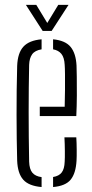

<svg xmlns="http://www.w3.org/2000/svg" viewBox="-20 -768 382 794"><path d="M51 -103.5Q50 -145 49.2 -193Q48.5 -241 48.5 -292.5Q48.5 -344 49 -395.5Q49.5 -447 51 -495.5Q53 -549 76.8 -575Q100.5 -601 152 -605.5V-564Q124.5 -559.5 113 -543.5Q101.5 -527.5 100.5 -500Q99.5 -454 99 -405Q98.5 -356 98.5 -305.2Q98.5 -254.5 99 -202.8Q99.5 -151 100.5 -99.5Q101.5 -68.5 113.8 -53.8Q126 -39 152 -35.5V5.5Q99 1 76 -25Q53 -51 51 -103.5ZM199.5 5.5V-36Q224 -40 235.2 -54.8Q246.5 -69.5 247.5 -99.5Q248.5 -114.5 248.2 -143.5Q248 -172.5 246.5 -200H295.5Q297 -178.5 297.2 -149Q297.5 -119.5 296.5 -103.5Q293.5 -51 272.2 -25Q251 1 199.5 5.5ZM144.5 -288V-326.5H247.5Q248.5 -360.5 248.8 -396Q249 -431.5 248.8 -459.8Q248.5 -488 247.5 -500Q246 -530 234 -545Q222 -560 199.5 -564V-605.5Q250.5 -600.5 272.2 -573.8Q294 -547 296.5 -496.5Q297 -485.5 297.5 -451.2Q298 -417 297.8 -372.8Q297.5 -328.5 295.5 -288ZM156.5 -640 87 -748H130L175.5 -673L221 -748H263.5L193.5 -640Z"/></svg>

Font: Big Shoulders Stencil Text Thin ExtraLight
Style: Regular
Weight: 250
Version: Version 2.001